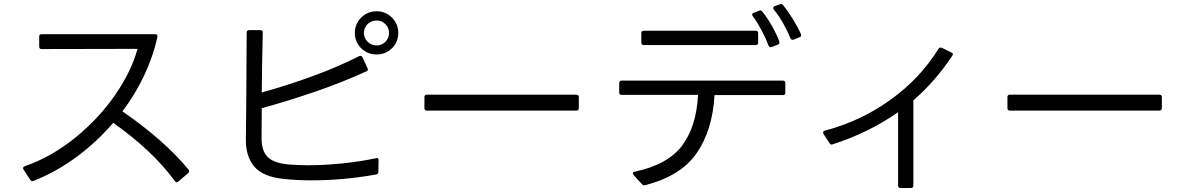

<svg xmlns="http://www.w3.org/2000/svg" viewBox="-20 -891 5915 955"><path d="M95 -55Q95 -61 103 -64Q239 -112 356 -207.5Q473 -303 553.5 -420Q634 -537 664 -648L187 -647Q175 -647 175 -659V-709Q175 -721 187 -721H752Q764 -721 763 -708Q742 -611 697.5 -516.5Q653 -422 589 -337Q798 -193 918 -47Q921 -43 921 -39Q921 -35 916 -30L867 12Q861 16 859 16Q855 16 850 10Q738 -143 543 -280Q460 -183 358 -108.5Q256 -34 146 9L141 10Q135 10 130 3L97 -48Q95 -50 95 -55Z M1745 -727Q1745 -772 1776.5 -803.5Q1808 -835 1853 -835Q1898 -835 1929.5 -803.5Q1961 -772 1961 -727Q1961 -682 1929.5 -651Q1898 -620 1853 -620Q1808 -620 1776.5 -651Q1745 -682 1745 -727ZM1915 -727Q1915 -753 1897 -771Q1879 -789 1853 -789Q1827 -789 1808.5 -771Q1790 -753 1790 -727Q1790 -702 1808.5 -683.5Q1827 -665 1853 -665Q1879 -665 1897 -683Q1915 -701 1915 -727ZM1203 -194 1205 -398Q1207 -616 1207 -729Q1207 -741 1219 -741H1275Q1287 -741 1287 -729Q1283 -560 1282 -431Q1412 -467 1538.5 -513.5Q1665 -560 1767 -612Q1769 -613 1773 -613Q1780 -613 1783 -606L1808 -552Q1810 -548 1810 -545Q1810 -539 1802 -536Q1687 -483 1549 -435.5Q1411 -388 1282 -353Q1281 -292 1281 -203Q1281 -141 1311 -110.5Q1341 -80 1414 -73Q1472 -69 1510 -69Q1591 -69 1680.5 -78Q1770 -87 1850 -104L1854 -105Q1863 -105 1863 -94L1862 -36Q1861 -24 1850 -23Q1689 6 1531 6Q1454 6 1392 -1Q1290 -11 1246.5 -60.5Q1203 -110 1203 -194Z M2847 -341H2103Q2091 -341 2091 -353V-408Q2091 -420 2103 -420H2847Q2859 -420 2859 -408V-353Q2859 -341 2847 -341Z M3922 -693Q3915 -693 3912 -700Q3898 -735 3876 -774Q3854 -813 3829 -843Q3826 -848 3826 -851Q3826 -857 3833 -860L3859 -870Q3861 -871 3865 -871Q3870 -871 3875 -866Q3899 -836 3923.5 -796.5Q3948 -757 3964 -721Q3965 -719 3965 -716Q3965 -708 3957 -706L3928 -694Q3926 -693 3922 -693ZM3813 -656Q3806 -656 3803 -664Q3789 -701 3768 -740.5Q3747 -780 3724 -811Q3721 -816 3721 -818Q3721 -824 3729 -827L3756 -838Q3758 -839 3762 -839Q3768 -839 3772 -833Q3797 -802 3820 -761.5Q3843 -721 3856 -685Q3857 -683 3857 -679Q3857 -672 3849 -669L3818 -657Q3816 -656 3813 -656ZM3182 -738H3739Q3751 -738 3751 -726V-679Q3751 -667 3739 -667H3182Q3170 -667 3170 -679V-726Q3170 -738 3182 -738ZM3072 -490H3874Q3886 -490 3886 -478V-430Q3886 -418 3874 -418H3534Q3524 -243 3445 -129Q3366 -15 3189 30Q3187 31 3184 31Q3178 31 3173 25L3131 -21Q3128 -26 3128 -29Q3128 -36 3137 -37Q3302 -72 3373 -167Q3444 -262 3452 -419H3072Q3060 -419 3060 -431V-478Q3060 -490 3072 -490Z M4074 -232Q4074 -238 4082 -241Q4261 -288 4409 -394.5Q4557 -501 4648 -648Q4654 -658 4665 -653L4712 -630Q4724 -626 4717 -614Q4631 -485 4523 -392V32Q4523 44 4511 44H4459Q4447 44 4447 32V-333Q4302 -231 4121 -173L4117 -172Q4110 -172 4106 -179L4076 -225Q4074 -227 4074 -232Z M5747 -341H5003Q4991 -341 4991 -353V-408Q4991 -420 5003 -420H5747Q5759 -420 5759 -408V-353Q5759 -341 5747 -341Z"/></svg>

Font: LINE Seed JP_TTF Regular
Style: Regular
Weight: 400
Designer: LINE & Fontrix & Fontworks
Version: Version 1.002